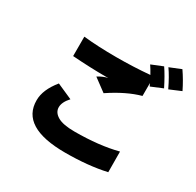

<svg xmlns="http://www.w3.org/2000/svg" viewBox="-194 -1107 1400 1373"><g transform="rotate(30 506.5 -420.5)"><path d="M141.6 -175.8Q141.6 -262.7 219.7 -358.4L347.7 -301.8Q303.7 -253.9 303.7 -211.4Q303.7 -168.9 348.1 -142.6Q392.6 -116.2 488.3 -116.2Q690.4 -116.2 841.8 -155.3L842.8 14.6Q695.3 47.9 505.9 47.9Q140.6 47.9 141.6 -175.8ZM210 -579.1V-739.3Q330.1 -726.6 482.4 -726.6Q621.1 -726.6 755.9 -738.3Q734.4 -777.3 716.8 -802.7L810.5 -840.8Q846.7 -788.1 888.7 -704.1L793 -664.1Q787.1 -675.8 782.2 -686.5V-580.1Q667 -548.8 531.2 -458L426.8 -535.2Q462.9 -558.6 505.9 -569.3L485.4 -568.4Q360.4 -568.4 210 -579.1ZM839.8 -850.6 933.6 -888.7Q977.5 -825.2 1012.7 -752.9L918 -712.9Q877 -798.8 839.8 -850.6Z"/></g></svg>

Font: GenEi Gothic M Heavy
Style: Regular
Weight: 800
Designer: o_tamon (Modified); [Source Han Sans]
Ryoko NISHIZUKA  (kana & ideographs); Paul D. Hunt (Latin, Greek & Cyrillic); Wenl
Version: Version 1.1a;Original Version 1.004